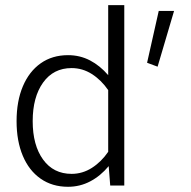

<svg xmlns="http://www.w3.org/2000/svg" viewBox="-20 -715 737 740"><path d="M591.8 -672.9H650.9L587.4 -458L546.9 -473.1ZM43.9 -248Q43.9 -325.2 68.1 -382.3Q92.3 -439.5 136.7 -470.9Q181.2 -502.4 242.2 -502.4Q288.1 -502.4 326.9 -482.2Q365.7 -461.9 397 -425.3V-695.3H459V0H404.8L398.9 -74.7Q367.2 -36.6 327.6 -15.9Q288.1 4.9 242.2 4.9Q181.2 4.9 136.5 -26.4Q91.8 -57.6 67.9 -114.5Q43.9 -171.4 43.9 -248ZM106 -248Q106 -155.3 146 -100.1Q186 -44.9 255.9 -44.9Q297.9 -44.9 334 -67.9Q370.1 -90.8 397 -129.9V-367.7Q370.1 -406.7 334 -429.7Q297.9 -452.6 255.9 -452.6Q186 -452.6 146 -396.7Q106 -340.8 106 -248Z"/></svg>

Font: Estedad-FD Light
Style: Regular
Weight: 300
Designer: Amin Abedi
Version: Version 7.3